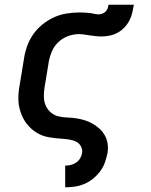

<svg xmlns="http://www.w3.org/2000/svg" viewBox="-20 -591 640 816"><path d="M257 205V113H258Q269 113 281 110Q293 107 303.5 100Q314 93 320.5 82Q327 71 329 59Q331 44 324 31Q317 18 304.5 11.5Q292 5 277 2.5Q262 0 247.5 -1Q233 -2 218 -3.5Q203 -5 188.5 -7.5Q174 -10 160.5 -15Q147 -20 135 -27.5Q123 -35 112.5 -44.5Q102 -54 93.5 -65Q85 -76 78.5 -88.5Q72 -101 67.5 -114.5Q63 -128 60.5 -142.5Q58 -157 58 -172Q58 -187 59.5 -202Q61 -217 64 -232L82 -342Q86 -369 95.5 -395.5Q105 -422 121.5 -445.5Q138 -469 161 -487.5Q184 -506 209.5 -517.5Q235 -529 262.5 -533.5Q290 -538 317 -538Q327 -538 337.5 -537.5Q348 -537 358.5 -536Q369 -535 379 -532.5Q389 -530 400 -530Q407 -530 415 -533Q423 -536 429 -542Q435 -548 437.5 -555.5Q440 -563 441 -571H549Q546 -554 542 -536.5Q538 -519 529.5 -503Q521 -487 508 -473.5Q495 -460 479 -451.5Q463 -443 445.5 -439.5Q428 -436 410 -436Q398 -436 386 -437.5Q374 -439 362.5 -440.5Q351 -442 339.5 -444Q328 -446 315 -446Q292 -446 269 -437.5Q246 -429 228 -412Q210 -395 200.5 -372.5Q191 -350 187 -327L169 -217Q166 -198 166.5 -178.5Q167 -159 174.5 -142Q182 -125 196 -113Q210 -101 228.5 -96.5Q247 -92 266.5 -91.5Q286 -91 305 -88Q324 -85 341.5 -79.5Q359 -74 375 -64.5Q391 -55 404 -43Q417 -31 426 -14.5Q435 2 437.5 21Q440 40 437 59Q433 79 426 99Q419 119 406 136.5Q393 154 376 168Q359 182 339 190.5Q319 199 298.5 202Q278 205 258 205Z"/></svg>

Font: Iosevka Curly Slab SmBdEx
Style: Italic
Weight: 600
Width: 7
Italic angle: -9°
Monospace: yes
Designer: Belleve Invis
Foundry: Belleve Invis
Version: Version 11.1.0; ttfautohint (v1.8.3)